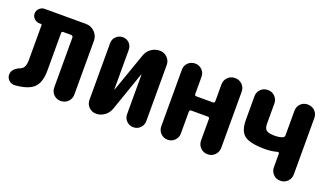

<svg xmlns="http://www.w3.org/2000/svg" viewBox="-55 -872 2111 1230"><g transform="rotate(20 1000.0 -257.0)"><path d="M368.2 -518.6Q403.3 -518.6 428.2 -493.7Q453.1 -468.8 453.1 -433.6V-67.4Q453.1 -39.1 433.1 -19Q413.1 1 383.8 1Q355.5 1 335.9 -18.6Q316.4 -38.1 316.4 -67.4V-408.2Q316.4 -412.1 312 -416Q307.6 -419.9 303.7 -419.9H249Q238.3 -419.9 238.3 -408.2V-152.3Q238.3 -72.3 201.2 -36.1Q164.1 0 72.3 6.8Q49.8 7.8 33.2 -7.8Q16.6 -23.4 16.6 -45.9Q16.6 -85.9 72.3 -108.4Q104.5 -121.1 103.5 -178.7V-412.1Q103.5 -419.9 95.7 -419.9H85.9Q66.4 -419.9 51.3 -434.6Q36.1 -449.2 36.1 -469.2Q36.1 -489.3 51.3 -503.9Q66.4 -518.6 85.9 -518.6Z M873 -519.5Q902.3 -519.5 923.3 -498.5Q944.3 -477.5 944.3 -449.2V-65.4Q944.3 -38.1 925.3 -19Q906.2 0 878.9 0Q851.6 0 832.5 -19Q813.5 -38.1 813.5 -65.4V-333Q813.5 -334 812 -334Q810.5 -334 810.5 -333L717.8 -66.4Q707 -37.1 681.6 -18.6Q656.2 0 625 0Q595.7 0 575.7 -20Q555.7 -40 555.7 -69.3V-456.1Q555.7 -482.4 574.7 -501Q593.8 -519.5 620.1 -519.5Q646.5 -519.5 664.6 -501Q682.6 -482.4 682.6 -456.1V-186.5Q682.6 -185.5 683.6 -185.5Q684.6 -185.5 684.6 -186.5L778.3 -453.1Q789.1 -483.4 814.9 -501.5Q840.8 -519.5 873 -519.5Z M1454.1 -451.2V-69.3Q1454.1 -40 1434.1 -20Q1414.1 0 1385.3 0Q1356.4 0 1336.4 -20Q1316.4 -40 1316.4 -69.3V-215.8Q1316.4 -227.5 1304.7 -227.5H1191.4Q1180.7 -227.5 1179.7 -215.8V-67.4Q1179.7 -39.1 1160.2 -19.5Q1140.6 0 1112.8 0Q1085 0 1065.4 -19.5Q1045.9 -39.1 1045.9 -67.4V-453.1Q1045.9 -481.4 1065.4 -500.5Q1085 -519.5 1112.8 -519.5Q1140.6 -519.5 1160.2 -500.5Q1179.7 -481.4 1179.7 -453.1V-335.9Q1179.7 -324.2 1191.4 -324.2H1304.7Q1315.4 -324.2 1316.4 -335.9V-451.2Q1316.4 -480.5 1336.4 -500Q1356.4 -519.5 1385.3 -519.5Q1414.1 -519.5 1434.1 -500Q1454.1 -480.5 1454.1 -451.2Z M1949.2 -452.1V-68.4Q1949.2 -40 1929.7 -20Q1910.2 0 1880.9 0Q1851.6 0 1832.5 -20Q1813.5 -40 1813.5 -68.4V-160.2Q1813.5 -164.1 1809.6 -167Q1805.7 -169.9 1801.8 -168Q1763.7 -157.2 1720.7 -157.2Q1619.1 -157.2 1580.1 -185.5Q1541 -213.9 1541 -292V-452.1Q1541 -480.5 1560.5 -500Q1580.1 -519.5 1608.9 -519.5Q1637.7 -519.5 1657.2 -500Q1676.8 -480.5 1676.8 -452.1V-313.5Q1676.8 -282.2 1692.4 -270.5Q1708 -258.8 1750 -258.8Q1781.2 -258.8 1803.7 -268.6Q1812.5 -273.4 1813.5 -285.2V-452.1Q1813.5 -480.5 1832.5 -500Q1851.6 -519.5 1880.9 -519.5Q1910.2 -519.5 1929.7 -500Q1949.2 -480.5 1949.2 -452.1Z"/></g></svg>

Font: Rounded-X Mgen+ 1mn bold
Style: Bold
Weight: 700
Designer: [Source Han Sans]
Ryoko NISHIZUKA  (kana & ideographs); Paul D. Hunt (Latin, Greek & Cyrillic); Wenlong ZHANG  (bopomofo
Version: Version 1.059.20150602